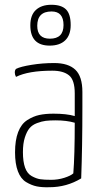

<svg xmlns="http://www.w3.org/2000/svg" viewBox="-20 -774 419 804"><path d="M107 -668Q107 -711 130.5 -732.5Q154 -754 195 -754Q237 -754 256.5 -734.5Q276 -715 276 -669Q276 -627 253 -605Q230 -583 188 -583Q107 -583 107 -668ZM136 -666Q136 -612 189 -612Q246 -612 246 -669Q246 -726 196 -726Q136 -726 136 -666ZM42 -470Q42 -482 48 -486Q66 -495 112 -502.5Q158 -510 207 -510Q266 -510 295.5 -482Q325 -454 325 -389V-325Q325 -160 320 -27Q259 10 187 10Q156 11 134 6.5Q112 2 89.5 -11.5Q67 -25 55 -56.5Q43 -88 43 -136Q43 -187 56 -221Q69 -255 94 -271Q119 -287 144.5 -292.5Q170 -298 204 -298Q259 -298 293 -288V-383Q293 -439 269 -458.5Q245 -478 199 -478Q99 -478 47 -452Q42 -461 42 -470ZM293 -260Q259 -270 213 -270Q188 -270 171.5 -268Q155 -266 135 -258.5Q115 -251 103.5 -237Q92 -223 84 -198Q76 -173 76 -137Q76 -97 85 -72Q94 -47 113 -36.5Q132 -26 148.5 -23.5Q165 -21 194 -21Q223 -21 249.5 -29.5Q276 -38 287 -48Q293 -123 293 -260Z"/></svg>

Font: Yanone Kaffeesatz Thin
Style: Regular
Weight: 250
Designer: Yanone (Cyrillic: Daniel Pouzeot)
Foundry: Yanone
Version: Version 1.003;PS 001.003;hotconv 1.0.88;makeotf.lib2.5.64775